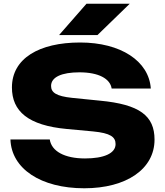

<svg xmlns="http://www.w3.org/2000/svg" viewBox="-20 -994 883 1030"><path d="M36 -246C41 -89 199 16 432 16C658 16 809 -87 809 -245C809 -373 729 -434 516 -454L367 -469C281 -478 254 -498 254 -533C254 -581 312 -606 406 -606C509 -606 571 -572 579 -519H789C779 -667 627 -766 410 -766C189 -766 44 -680 44 -525C44 -397 131 -321 339 -302L479 -289C573 -280 600 -259 600 -221C600 -171 537 -144 436 -144C326 -144 256 -183 247 -246ZM297 -806H503L676 -974H444Z"/></svg>

Font: Bounded
Style: Bold
Weight: 700
Designer: Vlad Churkin
Version: Version 3.0